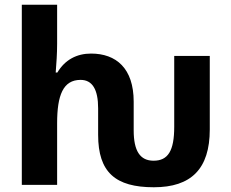

<svg xmlns="http://www.w3.org/2000/svg" viewBox="-20 -780 974 810"><path d="M629 10C786 10 865 -67 865 -234V-544H715V-245C715 -144 689 -102 628 -102C571 -102 544 -143 544 -230V-351C544 -492 470 -554 364 -554C304 -554 254 -528 222 -474H215C218 -513 221 -554 221 -595V-760H72V0H221V-260C221 -378 246 -443 320 -443C370 -443 394 -402 394 -323V-211C394 -53 467 10 629 10Z"/></svg>

Font: Noto Sans Display
Style: Bold
Weight: 700
Designer: Monotype Design Team
Foundry: Monotype Imaging Inc.
Version: Version 1.900